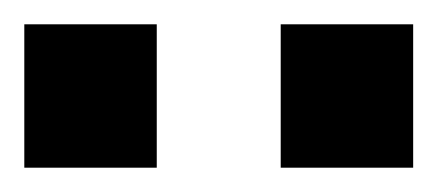

<svg xmlns="http://www.w3.org/2000/svg" viewBox="-44 -750 360 158"><path d="M-24 -612V-730H85V-612ZM187 -612V-730H296V-612Z"/></svg>

Font: TypoPRO Titillium Text
Style: 800 wt
Weight: 800
Designer: Accademia di Belle Arti di Urbino and others
Foundry: Accademia di Belle Arti di Urbino and others.
Version: Version 25.000